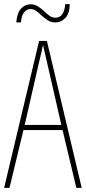

<svg xmlns="http://www.w3.org/2000/svg" viewBox="-20 -1006 417 933"><path d="M351 -93 284 -374H94L26 -93H0L170 -807H208L377 -93ZM208 -705Q202 -730 198 -748Q194 -766 189 -788Q185 -766 180.5 -748.5Q176 -731 170 -705L100 -399H278ZM59 -897Q63 -944 82.5 -964.5Q102 -985 128 -985Q149 -985 164.5 -975Q180 -965 193 -952.5Q206 -940 219.5 -930Q233 -920 249 -920Q292 -920 297 -986H319Q318 -940 297.5 -918.5Q277 -897 249 -897Q228 -897 212.5 -907Q197 -917 183.5 -929.5Q170 -942 157 -952Q144 -962 128 -962Q111 -962 97.5 -946.5Q84 -931 82 -897Z"/></svg>

Font: Noto Sans Kannada UI ExtraCondensed Thin
Style: Regular
Weight: 100
Width: 2
Designer: Jelle Bosma - Monotype Design Team
Foundry: Monotype Imaging Inc.
Version: Version 2.005; ttfautohint (v1.8.4.7-5d5b)